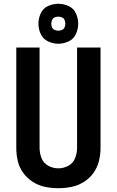

<svg xmlns="http://www.w3.org/2000/svg" viewBox="-20 -986 616 1014"><path d="M288 8Q323 8 357.5 1Q392 -6 422.5 -25Q453 -44 473.5 -72.5Q494 -101 502.5 -135.5Q511 -170 511 -205V-735H387V-205Q387 -177 376.5 -150.5Q366 -124 341 -110.5Q316 -97 288 -97Q260 -97 235 -110.5Q210 -124 199.5 -150.5Q189 -177 189 -205V-735H66V-205Q66 -170 74 -135.5Q82 -101 103 -72.5Q124 -44 154 -25Q184 -6 218.5 1Q253 8 288 8ZM288 -755Q316 -755 342.5 -767.5Q369 -780 381 -806.5Q393 -833 393 -861Q393 -889 381 -915.5Q369 -942 342.5 -954Q316 -966 288 -966Q260 -966 233.5 -954Q207 -942 195 -915.5Q183 -889 183 -861Q183 -833 195 -806.5Q207 -780 233.5 -767.5Q260 -755 288 -755ZM288 -824Q278 -824 268.5 -828Q259 -832 255 -841.5Q251 -851 251 -861Q251 -871 255 -880.5Q259 -890 268.5 -894Q278 -898 288 -898Q298 -898 307.5 -894Q317 -890 321 -880.5Q325 -871 325 -861Q325 -851 321 -841.5Q317 -832 307.5 -828Q298 -824 288 -824Z"/></svg>

Font: Iosevka Sparkle
Style: Bold
Weight: 700
Designer: Belleve Invis
Foundry: Belleve Invis
Version: Version 4.5.0; ttfautohint (v1.8.3)